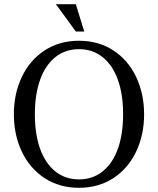

<svg xmlns="http://www.w3.org/2000/svg" viewBox="-20 -874 752 914"><path d="M46 -330Q46 -428 84 -508Q122 -588 192.5 -634Q263 -680 356 -680Q449 -680 519.5 -634Q590 -588 628 -508Q666 -428 666 -330Q666 -232 628 -152Q590 -72 519.5 -26Q449 20 356 20Q263 20 192.5 -26Q122 -72 84 -152Q46 -232 46 -330ZM566 -330Q566 -425 541 -494.5Q516 -564 468.5 -602Q421 -640 356 -640Q291 -640 243.5 -602Q196 -564 171 -494.5Q146 -425 146 -330Q146 -235 171 -165.5Q196 -96 243.5 -58Q291 -20 356 -20Q421 -20 468.5 -58Q516 -96 541 -165.5Q566 -235 566 -330ZM246 -854H341L381 -724H341Z"/></svg>

Font: El Messiri
Style: Regular
Weight: 400
Designer: Mohamed Gaber
Foundry: Kief Type Foundry
Version: Version 2.006